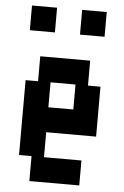

<svg xmlns="http://www.w3.org/2000/svg" viewBox="-59 -1041 618 958"><g transform="rotate(5 250.0 -562.0)"><path d="M313.1 -998.8H436.2V-875H313.1ZM61.9 -998.8H187.5V-875H61.9ZM125 -750H375V-625H437.5V-375H187.5V-250H375V-125H125V-250H62.5V-625H125ZM312.5 -625H187.5V-500H312.5Z"/></g></svg>

Font: Amiga Topaz Unicode Rus
Style: Regular
Weight: 400
Designer: dMG of Trueschool and Divine Stylers
Foundry: dMG of Trueschool and Divine Stylers
Version: Version 1.1